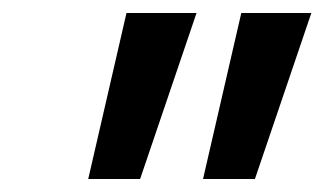

<svg xmlns="http://www.w3.org/2000/svg" viewBox="-20 -706 500 296"><path d="M460 -686 373 -430H293L352 -686ZM283 -686 196 -430H116L175 -686Z"/></svg>

Font: Work Sans Medium
Style: Italic
Weight: 500
Italic angle: -13°
Designer: Wei Huang
Foundry: Wei Huang
Version: Version 2.012; ttfautohint (v1.8.3)